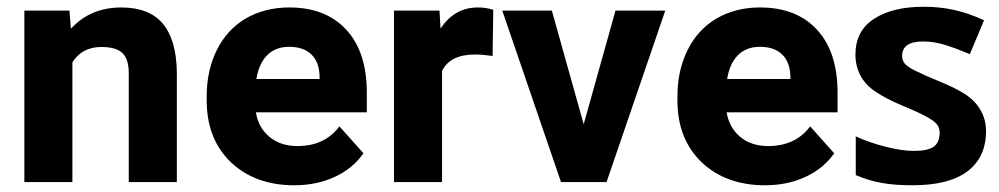

<svg xmlns="http://www.w3.org/2000/svg" viewBox="-20 -533 2925 562"><path d="M183.6 -502V-499L187.5 -448.7Q243.7 -510.7 334.5 -511.2Q416.5 -511.2 456.5 -463.9Q496.1 -416.5 497.6 -323.2V-3.4V0H494.1H359.9H356.9V-3.4V-318.8Q356.9 -359.4 338.6 -377.4Q320.3 -395.5 276.9 -395.5Q220.2 -395.5 191.9 -350.6V-3.4V0H188.5H54.2H51.3V-3.4V-498.5V-502H54.2H180.7Z M826.2 -396Q786.6 -396 761.7 -371.1Q737.8 -346.7 730.5 -301.8H915.5V-309.1Q914.6 -351.1 891.6 -373.5Q868.7 -396 826.2 -396ZM841.3 9.3Q726.6 9.3 655.3 -58.6Q585 -126.5 585 -238.8V-251.5Q585 -326.7 614.7 -386.7Q644.5 -446.3 698.7 -478.5Q754.9 -511.2 826.7 -511.2Q933.6 -511.2 993.7 -445.8Q1053.7 -380.9 1053.7 -261.7V-207.5V-204.1H1050.3H729Q736.3 -160.2 767.6 -133.3Q800.3 -105.5 850.6 -105.5Q928.7 -105.5 971.2 -160.2L973.6 -163.1L976.1 -160.2L1042 -86.4L1043.9 -84.5L1042.5 -82.5Q1011.7 -39.1 959.5 -15.1Q933.1 -2.9 903.6 3.2Q874 9.3 841.3 9.3Z M1421.9 -369.1 1418.5 -369.6Q1391.1 -373.5 1370.6 -373.5Q1297.4 -373.5 1273.9 -325.2V-3.4V0H1271H1136.7H1133.3V-3.4V-498.5V-502H1136.7H1263.2H1266.6V-499L1269.5 -449.2Q1310.1 -511.2 1378.9 -511.2Q1401.9 -511.2 1421.4 -504.9L1423.8 -504.4V-502L1421.9 -373Z M1595.7 -500.5 1688.5 -169.4 1781.2 -500.5 1781.7 -502H1783.7H1924.3H1927.2L1926.3 -499L1755.9 -1.5L1755.4 0H1753.9H1623.5H1622.1L1621.6 -1.5L1451.2 -499L1450.2 -502H1453.1H1593.8H1595.7Z M2204.1 -396Q2164.6 -396 2139.6 -371.1Q2115.7 -346.7 2108.4 -301.8H2293.5V-309.1Q2292.5 -351.1 2269.5 -373.5Q2246.6 -396 2204.1 -396ZM2219.2 9.3Q2104.5 9.3 2033.2 -58.6Q1962.9 -126.5 1962.9 -238.8V-251.5Q1962.9 -326.7 1992.7 -386.7Q2022.5 -446.3 2076.7 -478.5Q2132.8 -511.2 2204.6 -511.2Q2311.5 -511.2 2371.6 -445.8Q2431.6 -380.9 2431.6 -261.7V-207.5V-204.1H2428.2H2106.9Q2114.3 -160.2 2145.5 -133.3Q2178.2 -105.5 2228.5 -105.5Q2306.6 -105.5 2349.1 -160.2L2351.6 -163.1L2354 -160.2L2419.9 -86.4L2421.9 -84.5L2420.4 -82.5Q2389.6 -39.1 2337.4 -15.1Q2311 -2.9 2281.5 3.2Q2252 9.3 2219.2 9.3Z M2866.2 -149.4Q2866.2 -72.8 2812 -31.7Q2757.8 9.3 2651.4 9.3H2650.9H2650.4Q2598.1 9.3 2560.5 2.4Q2522.5 -4.4 2484.9 -20.5V-133.8Q2525.4 -115.2 2572.3 -103.5Q2619.1 -91.3 2655.3 -91.3H2655.8Q2695.3 -91.3 2712.9 -103.5Q2730 -115.2 2730.5 -144.5Q2730.5 -157.2 2723.6 -167.5Q2716.3 -177.7 2693.4 -190.7Q2670.4 -203.6 2621.6 -223.6Q2573.2 -244.1 2543.5 -264.2Q2513.7 -283.7 2498.5 -312Q2483.9 -340.3 2483.9 -373Q2483.9 -442.9 2538.6 -478Q2592.8 -513.2 2682.6 -513.2H2683.1Q2683.6 -513.2 2684.1 -513.2Q2731 -513.2 2772.9 -503.9Q2815.4 -494.6 2860.4 -473.6L2818.8 -374.5Q2782.2 -390.1 2748.5 -400.9Q2715.3 -411.6 2681.6 -411.6Q2620.6 -411.6 2620.6 -369.1Q2620.6 -356.4 2628.4 -346.7Q2636.2 -337.4 2658.7 -326.2Q2689.5 -311 2725.6 -296.4Q2769 -279.3 2800.3 -260.3Q2832 -241.2 2849.1 -212.4Q2866.2 -184.1 2866.2 -149.4Z"/></svg>

Font: MAUL Bold
Style: Bold
Weight: 700
Designer: MAUL
Version: Version 1.0; 2020; ttfautohint (v1.8.3)